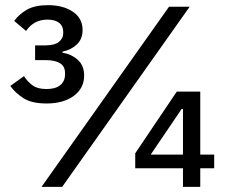

<svg xmlns="http://www.w3.org/2000/svg" viewBox="-20 -724 871 744"><path d="M154 -548Q191 -548 208 -561.5Q225 -575 225 -596V-600Q225 -623 209 -635.5Q193 -648 164 -648Q111 -648 81 -604L35 -643Q54 -669 84.5 -686.5Q115 -704 166 -704Q225 -704 262.5 -678.5Q300 -653 300 -608Q300 -572 277 -551Q254 -530 222 -524V-520Q257 -514 281.5 -492Q306 -470 306 -431Q306 -382 266 -352.5Q226 -323 160 -323Q103 -323 71 -343.5Q39 -364 20 -391L73 -429Q87 -407 106.5 -393Q126 -379 160 -379Q195 -379 213.5 -394Q232 -409 232 -436V-441Q232 -467 212.5 -479Q193 -491 158 -491H116V-548ZM141 0 635 -698H715L221 0ZM689 0V-72H504V-130L665 -369H756V-125H810V-72H756V0ZM689 -302H684L564 -125H689Z"/></svg>

Font: IBM Plex Sans Thai Text
Style: Regular
Weight: 450
Designer: Mike Abbink, Paul van der Laan, Pieter van Rosmalen, Ben Mitchell, Mark Frömberg
Foundry: Bold Monday
Version: Version 1.1